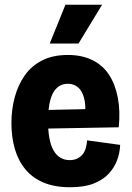

<svg xmlns="http://www.w3.org/2000/svg" viewBox="-20 -773 553 807"><path d="M275 14Q210 14 163.5 -5.5Q117 -25 87 -61Q57 -97 42.5 -146.5Q28 -196 28 -256Q28 -313 42 -364.5Q56 -416 84 -456Q112 -496 157 -519Q202 -542 265 -542Q325 -542 369 -520Q413 -498 439 -457.5Q465 -417 475.5 -361Q486 -305 479 -238L140 -232V-310L371 -315L337 -278Q342 -331 333 -362.5Q324 -394 306 -407.5Q288 -421 265 -421Q238 -421 219 -403.5Q200 -386 191 -351Q182 -316 182 -264Q182 -180 205.5 -140Q229 -100 273 -100Q291 -100 304.5 -106.5Q318 -113 327 -124Q336 -135 340.5 -150.5Q345 -166 346 -183L485 -164Q484 -132 472.5 -100.5Q461 -69 437 -43Q413 -17 373.5 -1.5Q334 14 275 14ZM310 -590H189L255 -753H409Z"/></svg>

Font: Bricolage Grotesque 24pt SemiCondensed ExtraBold
Style: Regular
Weight: 800
Width: 4
Designer: Mathieu Triay
Foundry: Atelier Triay
Version: Version 1.001;gftools[0.9.33.dev8+g029e19f]